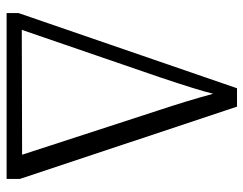

<svg xmlns="http://www.w3.org/2000/svg" viewBox="-100 -654 754 595"><g transform="rotate(90 277.5 -357.0)"><path d="M21 -37 254 -714H311L535 -41V0H21ZM460 -48 323 -469Q294 -556 271 -640Q260 -594 220 -475L73 -47Z"/></g></svg>

Font: Noto Serif Light
Style: Regular
Weight: 300
Designer: Monotype Design Team
Foundry: Monotype Imaging Inc.
Version: Version 1.001